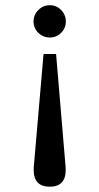

<svg xmlns="http://www.w3.org/2000/svg" viewBox="-20 -704 378 732"><path d="M231 -622.1Q231 -596.7 213.1 -578.9Q195.3 -561 169.9 -561Q144.5 -561 126.2 -578.9Q107.9 -596.7 107.9 -622.1Q107.9 -647.5 126.2 -665.8Q144.5 -684.1 169.9 -684.1Q195.3 -684.1 213.1 -665.8Q231 -647.5 231 -622.1ZM230 -68.8Q230.5 -62 230.5 -56.2Q230.5 7.8 169.9 7.8Q108.4 7.8 108.4 -56.2Q108.4 -62 108.9 -68.8L146 -498H193.8Z"/></svg>

Font: Ezra SIL
Style: Regular
Weight: 400
Designer: Development by SIL's NRSI team. OpenType tables by Ralph Hancock ( hancock@dircon.co.uk )
Foundry: SIL International, Version 2.51: 2007
Version: Version 2.51, 2007